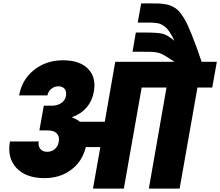

<svg xmlns="http://www.w3.org/2000/svg" viewBox="-20 -1101 1286 1121"><path d="M703.1 0H522.9L565.9 -242.2H481Q460.9 -158.7 395.8 -109.9Q330.6 -61 240.2 -61Q131.8 -61 76.4 -119.9Q21 -178.7 38.1 -274.9H206.1Q201.7 -249.5 214.8 -232.2Q228 -214.8 255.9 -214.8Q282.7 -214.8 301 -231.4Q319.3 -248 323.2 -274.9Q328.6 -303.2 312 -321.5Q295.4 -339.8 256.8 -339.8H210L235.8 -483.9H283.2Q314.9 -483.9 337.6 -499.3Q360.4 -514.6 365.2 -541Q369.6 -566.4 357.4 -581.8Q345.2 -597.2 321.8 -597.2Q297.4 -597.2 279.3 -582Q261.2 -566.9 256.8 -543.9H91.8Q107.4 -635.3 178 -692.1Q248.5 -749 348.1 -749Q445.8 -749 494.4 -699Q543 -648.9 527.8 -564.9Q518.6 -512.2 486.1 -474.1Q453.6 -436 402.8 -418L401.9 -414.1Q424.3 -407.7 446.8 -390.1H591.8L652.8 -740.2H999Q938 -779.8 925.3 -785.6Q900.9 -797.4 859.9 -798.3Q847.7 -798.8 811 -798.8H753.9L772.9 -911.1H827.1Q900.4 -911.1 929.7 -903.8Q959 -896.5 998 -862.8Q988.3 -884.8 978 -901.6Q967.8 -918.5 958.7 -929.7Q949.7 -940.9 938 -948.7Q926.3 -956.5 917.7 -960.4Q909.2 -964.4 895 -966.3Q880.9 -968.3 871.6 -968.8Q862.3 -969.2 845.2 -969.2H784.2L804.2 -1081.1H859.9Q887.2 -1081.1 904.3 -1080.6Q921.4 -1080.1 941.4 -1076.9Q961.4 -1073.7 973.6 -1069.3Q985.8 -1064.9 1001.5 -1054.9Q1017.1 -1044.9 1026.9 -1033.2Q1036.6 -1021.5 1050.3 -1001Q1064 -980.5 1074.2 -957.8Q1084.5 -935.1 1098.6 -900.6Q1112.8 -866.2 1126.2 -829.1Q1139.6 -792 1157.2 -740.2H1246.1L1219.2 -589.8H1132.8L1028.8 0H849.1L952.1 -589.8H807.1Z"/></svg>

Font: Poppins ExtraBold
Style: Italic
Weight: 800
Italic angle: -10°
Designer: Ninad Kale (Devanagari), Jonny Pinhorn (Latin)
Foundry: Indian Type Foundry
Version: Version 3.200;PS 1.000;hotconv 16.6.54;makeotf.lib2.5.65590